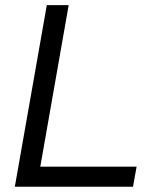

<svg xmlns="http://www.w3.org/2000/svg" viewBox="-20 -713 626 733"><path d="M36.6 0 158.7 -693.4H242.2L133.8 -76.7H501.5L487.8 0Z"/></svg>

Font: Cascadia Code NF SemiLight
Style: Italic
Weight: 350
Italic angle: -10°
Monospace: yes
Designer: Aaron Bell
Foundry: Saja Typeworks
Version: Version 2404.023; ttfautohint (v1.8.4)